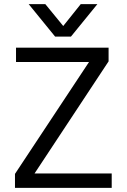

<svg xmlns="http://www.w3.org/2000/svg" viewBox="-20 -903 609 923"><path d="M517 0H52V-67L408 -605H57V-674H502V-608L146 -69H517ZM321 -727H245L118 -883H198L284 -778L368 -883H448Z"/></svg>

Font: Hind Siliguri
Style: Regular
Weight: 400
Designer: Jyotish Sonowal
Foundry: Indian Type Foundry
Version: Version 1.000;PS 1.0;hotconv 1.0.86;makeotf.lib2.5.63406; tt